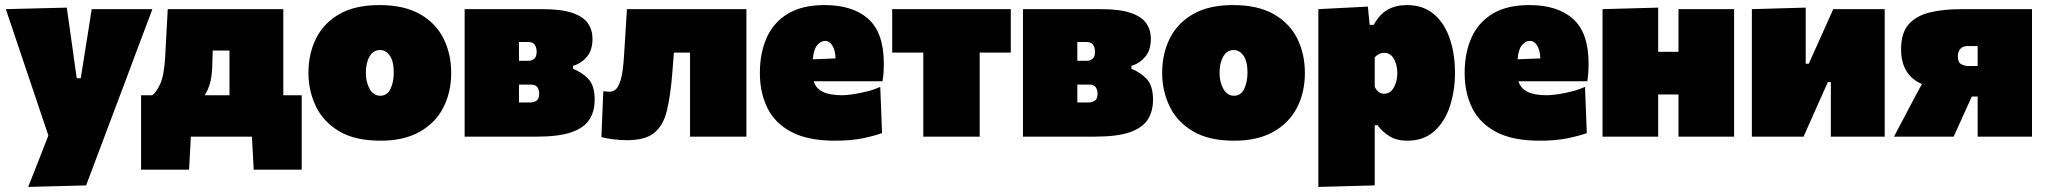

<svg xmlns="http://www.w3.org/2000/svg" viewBox="-20 -538 8056 756"><path d="M91 198Q110.5 149 130.8 97.2Q151 45.5 170.5 -4.5Q154.5 -51 138.8 -98.5Q123 -146 107.5 -191.5L77 -282Q59 -335.5 40 -392Q21 -448.5 3 -502L243 -508Q249 -464.5 255 -423Q261 -381.5 267 -338L282 -230H298L315 -337Q322 -379 328.2 -419.5Q334.5 -460 341 -502H580Q565 -462 550.8 -424.2Q536.5 -386.5 519.5 -341.2Q502.5 -296 479 -233L426 -92Q390 3 364.8 70.5Q339.5 138 319 192Z M535.5 130V-163H579.5Q594.5 -172.5 610.5 -206.8Q626.5 -241 630.5 -316.5Q633 -363 635.5 -409.2Q638 -455.5 640.5 -502H1095.5V-163H1168V130H979L972 0H731.5L724.5 130ZM816 -285.5Q815 -243 808 -214.5Q801 -186 786 -163H883.5V-339H817.5Z M1478.5 16Q1377.5 16 1315 -21.5Q1252.5 -59 1223.5 -120Q1194.5 -181 1194.5 -251Q1194.5 -326 1224.5 -386.5Q1254.5 -447 1316.2 -482.5Q1378 -518 1473.5 -518Q1571.5 -518 1634 -482.2Q1696.5 -446.5 1726.5 -386Q1756.5 -325.5 1756.5 -251Q1756.5 -174 1725.2 -113.8Q1694 -53.5 1632 -18.8Q1570 16 1478.5 16ZM1477.5 -161Q1504.5 -161 1517.5 -188Q1530.5 -215 1530.5 -251Q1530.5 -297 1514.8 -319Q1499 -341 1476.5 -341Q1449.5 -341 1435 -315.5Q1420.5 -290 1420.5 -251Q1420.5 -215 1435.5 -188Q1450.5 -161 1477.5 -161Z M1809.5 0V-502H2115Q2191.5 -502 2234.5 -487Q2277.5 -472 2295.2 -445.8Q2313 -419.5 2313 -385.5Q2313 -340 2290 -313.5Q2267 -287 2236.5 -279V-267Q2270.5 -254 2296 -227.8Q2321.5 -201.5 2321.5 -145Q2321.5 -99 2300.2 -66.5Q2279 -34 2229.2 -17Q2179.5 0 2093.5 0ZM2060.5 -372.5H2023.5V-298.5H2060.5Q2073.5 -298.5 2083.2 -306.2Q2093 -314 2093 -334Q2093 -350.5 2085.8 -361.5Q2078.5 -372.5 2060.5 -372.5ZM2023.5 -134.5H2067Q2081 -134.5 2092 -141.2Q2103 -148 2103 -169.5Q2103 -184 2096 -194.5Q2089 -205 2068.5 -205H2023.5Z M2449 14Q2424 14 2394.8 10.5Q2365.5 7 2348 1.5L2355.5 -179Q2363 -178 2369.2 -177.5Q2375.5 -177 2379.5 -177Q2402.5 -177 2414.2 -199Q2426 -221 2431 -256.5Q2436 -292 2438 -332Q2440.5 -377 2443.5 -420.5Q2446.5 -464 2448.5 -502H2919V0H2697V-331H2633.5Q2631.5 -308.5 2630 -287.5Q2628.5 -266.5 2627 -248.5Q2620 -161 2606 -102.8Q2592 -44.5 2556.5 -15.2Q2521 14 2449 14Z M3267 16Q3162 16 3097 -18Q3032 -52 3002 -112.2Q2972 -172.5 2972 -251Q2972 -329.5 2999 -389.8Q3026 -450 3082.2 -484Q3138.5 -518 3227 -518Q3338 -518 3399 -463.5Q3460 -409 3460 -288Q3460 -266.5 3458.8 -250.2Q3457.5 -234 3455 -218H3184Q3192 -190.5 3219 -176.8Q3246 -163 3296 -163Q3312 -163 3338.2 -166.8Q3364.5 -170.5 3393.2 -177.8Q3422 -185 3446 -196L3453 -14Q3423 -3 3377 6.5Q3331 16 3267 16ZM3229 -377Q3212 -377 3197.8 -360.2Q3183.5 -343.5 3180.5 -304.5L3270 -308Q3269 -339.5 3257.8 -358.2Q3246.5 -377 3229 -377Z M3615.5 0V-331H3493V-502H3960V-331H3837.5V0Z M4008 0V-502H4313.5Q4390 -502 4433 -487Q4476 -472 4493.8 -445.8Q4511.5 -419.5 4511.5 -385.5Q4511.5 -340 4488.5 -313.5Q4465.5 -287 4435 -279V-267Q4469 -254 4494.5 -227.8Q4520 -201.5 4520 -145Q4520 -99 4498.8 -66.5Q4477.5 -34 4427.8 -17Q4378 0 4292 0ZM4259 -372.5H4222V-298.5H4259Q4272 -298.5 4281.8 -306.2Q4291.5 -314 4291.5 -334Q4291.5 -350.5 4284.2 -361.5Q4277 -372.5 4259 -372.5ZM4222 -134.5H4265.5Q4279.5 -134.5 4290.5 -141.2Q4301.5 -148 4301.5 -169.5Q4301.5 -184 4294.5 -194.5Q4287.5 -205 4267 -205H4222Z M4840 16Q4739 16 4676.5 -21.5Q4614 -59 4585 -120Q4556 -181 4556 -251Q4556 -326 4586 -386.5Q4616 -447 4677.8 -482.5Q4739.5 -518 4835 -518Q4933 -518 4995.5 -482.2Q5058 -446.5 5088 -386Q5118 -325.5 5118 -251Q5118 -174 5086.8 -113.8Q5055.5 -53.5 4993.5 -18.8Q4931.5 16 4840 16ZM4839 -161Q4866 -161 4879 -188Q4892 -215 4892 -251Q4892 -297 4876.2 -319Q4860.5 -341 4838 -341Q4811 -341 4796.5 -315.5Q4782 -290 4782 -251Q4782 -215 4797 -188Q4812 -161 4839 -161Z M5171 198V-502L5366 -512L5373 -440H5389Q5411.5 -481.5 5443.8 -499.8Q5476 -518 5520 -518Q5584 -518 5626 -482.2Q5668 -446.5 5688.5 -386Q5709 -325.5 5709 -251Q5709 -181.5 5689.2 -120.5Q5669.5 -59.5 5628 -21.8Q5586.5 16 5521 16Q5480.5 16 5452.5 -0.8Q5424.5 -17.5 5404 -45H5393V192ZM5430 -169Q5455 -169 5468.5 -194Q5482 -219 5482 -249Q5482 -281.5 5468.8 -305.8Q5455.5 -330 5430 -330Q5419 -330 5409 -324.8Q5399 -319.5 5393 -312V-197Q5397 -186 5406.5 -177.5Q5416 -169 5430 -169Z M6042 16Q5937 16 5872 -18Q5807 -52 5777 -112.2Q5747 -172.5 5747 -251Q5747 -329.5 5774 -389.8Q5801 -450 5857.2 -484Q5913.5 -518 6002 -518Q6113 -518 6174 -463.5Q6235 -409 6235 -288Q6235 -266.5 6233.8 -250.2Q6232.5 -234 6230 -218H5959Q5967 -190.5 5994 -176.8Q6021 -163 6071 -163Q6087 -163 6113.2 -166.8Q6139.5 -170.5 6168.2 -177.8Q6197 -185 6221 -196L6228 -14Q6198 -3 6152 6.5Q6106 16 6042 16ZM6004 -377Q5987 -377 5972.8 -360.2Q5958.5 -343.5 5955.5 -304.5L6045 -308Q6044 -339.5 6032.8 -358.2Q6021.5 -377 6004 -377Z M6290 0V-502L6509 -508V-334H6589V-502H6808V0H6589V-166H6509V0Z M6878 0V-502L7090 -508V-287H7102L7144 -380.5Q7157.5 -410.5 7171.2 -441.2Q7185 -472 7198.5 -502H7401V0H7189V-214.5H7177L7136 -122.5Q7122.5 -92 7108.8 -61.2Q7095 -30.5 7081.5 0Z M7437.5 0Q7457.5 -38 7477.8 -76.2Q7498 -114.5 7518 -152.5L7547.5 -207Q7465.5 -242.5 7465.5 -344.5Q7465.5 -407.5 7494.8 -441.5Q7524 -475.5 7577.5 -488.8Q7631 -502 7703.5 -502H7981V0H7767V-158H7744L7729.5 -126Q7715 -94.5 7701 -63Q7687 -31.5 7672.5 0ZM7729.5 -278H7767V-356.5H7726Q7707.5 -356.5 7698.2 -345Q7689 -333.5 7689 -316Q7689 -291.5 7703.2 -284.8Q7717.5 -278 7729.5 -278Z"/></svg>

Font: Commissioner Black
Style: Regular
Weight: 900
Designer: Kostas Bartsokas
Foundry: Kostas Bartsokas
Version: Version 1.000; ttfautohint (v1.8.3)